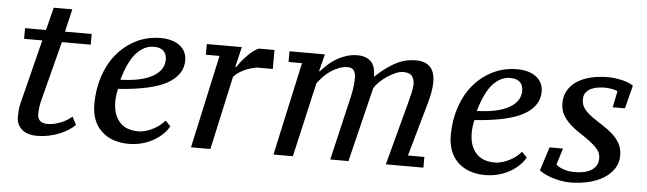

<svg xmlns="http://www.w3.org/2000/svg" viewBox="-44 -799 3257 967"><g transform="rotate(5 1584.5 -315.0)"><path d="M58 -525V-471H150L68 -145C64.7 -132.3 62.7 -120.2 62 -108.5C61.3 -96.8 61 -85.7 61 -75C61 -50.3 70 -30 88 -14C106 2 131.3 10 164 10C185.3 10 206 7.8 226 3.5C246 -0.8 264.3 -6.5 281 -13.5C297.7 -20.5 312.5 -28.3 325.5 -37C338.5 -45.7 348.7 -54 356 -62L335 -102C317.7 -86.7 297.7 -74.8 275 -66.5C252.3 -58.2 232 -54 214 -54C179.3 -54 162 -69.3 162 -100C162 -111.3 162.7 -122.3 164 -133C165.3 -143.7 167.7 -155.7 171 -169L249 -471H395V-525H260L287 -640H193L164 -525Z M830 -96 804 -123C798 -115.7 790.2 -108 780.5 -100C770.8 -92 760 -84.8 748 -78.5C736 -72.2 723.5 -67 710.5 -63C697.5 -59 684.3 -57 671 -57C629 -57 597.2 -69.5 575.5 -94.5C553.8 -119.5 543 -153 543 -195C543 -205.7 543.7 -216.3 545 -227C546.3 -237.7 548.3 -249 551 -261C666.3 -269 749.3 -287.7 800 -317C850.7 -346.3 876 -385 876 -433C876 -449.7 872.7 -464.3 866 -477C859.3 -489.7 850 -500.3 838 -509C826 -517.7 812 -524.2 796 -528.5C780 -532.8 763 -535 745 -535C699 -535 657.2 -525.5 619.5 -506.5C581.8 -487.5 549.7 -462 523 -430C496.3 -398 475.7 -360 461 -316C446.3 -272 439 -225 439 -175C439 -116.3 456.2 -70.8 490.5 -38.5C524.8 -6.2 570.7 10 628 10C652.7 10 675.7 7 697 1C718.3 -5 737.7 -13 755 -23C772.3 -33 787.3 -44.3 800 -57C812.7 -69.7 822.7 -82.7 830 -96ZM712 -488C725.3 -488 736.2 -486.3 744.5 -483C752.8 -479.7 759.5 -475.2 764.5 -469.5C769.5 -463.8 773 -457.5 775 -450.5C777 -443.5 778 -436.3 778 -429C778 -393 759.2 -364.3 721.5 -343C683.8 -321.7 629.7 -310 559 -308C577.7 -372.7 600 -418.8 626 -446.5C652 -474.2 680.7 -488 712 -488Z M1237 -429H1319V-525H1239C1221.7 -517 1203.3 -503.2 1184 -483.5C1164.7 -463.8 1148.3 -443.7 1135 -423H1130L1154 -525H977V-471H1046L943 0H1041L1123 -373C1133 -383 1143.3 -391.3 1154 -398C1164.7 -404.7 1175 -410 1185 -414C1195 -418 1204.5 -421.2 1213.5 -423.5C1222.5 -425.8 1230.3 -427.7 1237 -429Z M2012 -315 1928 0H2118V-54H2035L2109 -315C2115.7 -337.7 2120.8 -358.7 2124.5 -378C2128.2 -397.3 2130 -416 2130 -434C2130 -501.3 2097.7 -535 2033 -535C1995 -535 1959.7 -525.8 1927 -507.5C1894.3 -489.2 1862 -464.7 1830 -434C1830 -471.3 1821.7 -497.5 1805 -512.5C1788.3 -527.5 1766.7 -535 1740 -535C1718 -535 1697.5 -531.7 1678.5 -525C1659.5 -518.3 1642.3 -510.2 1627 -500.5C1611.7 -490.8 1598 -480.3 1586 -469C1574 -457.7 1564 -447.3 1556 -438H1552L1574 -525H1395V-471H1463L1360 0H1458L1544 -376C1553.3 -388.7 1563.5 -400.7 1574.5 -412C1585.5 -423.3 1597.5 -433.3 1610.5 -442C1623.5 -450.7 1637.2 -457.7 1651.5 -463C1665.8 -468.3 1680.3 -471 1695 -471C1709.7 -471 1720 -466.3 1726 -457C1732 -447.7 1735 -435.3 1735 -420C1735 -398.7 1733.2 -377.8 1729.5 -357.5C1725.8 -337.2 1721.3 -316.3 1716 -295L1647 0H1739L1831 -376C1837 -386.7 1845.8 -397.7 1857.5 -409C1869.2 -420.3 1881.8 -430.5 1895.5 -439.5C1909.2 -448.5 1923 -456 1937 -462C1951 -468 1963.7 -471 1975 -471C1996.3 -471 2011.2 -465.7 2019.5 -455C2027.8 -444.3 2032 -430.3 2032 -413C2032 -401.7 2029.8 -386.8 2025.5 -368.5C2021.2 -350.2 2016.7 -332.3 2012 -315Z M2632 -96 2606 -123C2600 -115.7 2592.2 -108 2582.5 -100C2572.8 -92 2562 -84.8 2550 -78.5C2538 -72.2 2525.5 -67 2512.5 -63C2499.5 -59 2486.3 -57 2473 -57C2431 -57 2399.2 -69.5 2377.5 -94.5C2355.8 -119.5 2345 -153 2345 -195C2345 -205.7 2345.7 -216.3 2347 -227C2348.3 -237.7 2350.3 -249 2353 -261C2468.3 -269 2551.3 -287.7 2602 -317C2652.7 -346.3 2678 -385 2678 -433C2678 -449.7 2674.7 -464.3 2668 -477C2661.3 -489.7 2652 -500.3 2640 -509C2628 -517.7 2614 -524.2 2598 -528.5C2582 -532.8 2565 -535 2547 -535C2501 -535 2459.2 -525.5 2421.5 -506.5C2383.8 -487.5 2351.7 -462 2325 -430C2298.3 -398 2277.7 -360 2263 -316C2248.3 -272 2241 -225 2241 -175C2241 -116.3 2258.2 -70.8 2292.5 -38.5C2326.8 -6.2 2372.7 10 2430 10C2454.7 10 2477.7 7 2499 1C2520.3 -5 2539.7 -13 2557 -23C2574.3 -33 2589.3 -44.3 2602 -57C2614.7 -69.7 2624.7 -82.7 2632 -96ZM2514 -488C2527.3 -488 2538.2 -486.3 2546.5 -483C2554.8 -479.7 2561.5 -475.2 2566.5 -469.5C2571.5 -463.8 2575 -457.5 2577 -450.5C2579 -443.5 2580 -436.3 2580 -429C2580 -393 2561.2 -364.3 2523.5 -343C2485.8 -321.7 2431.7 -310 2361 -308C2379.7 -372.7 2402 -418.8 2428 -446.5C2454 -474.2 2482.7 -488 2514 -488Z M2881 -44C2857 -44 2836.7 -47.2 2820 -53.5C2803.3 -59.8 2791.3 -66.7 2784 -74L2810 -157H2742L2704 -38C2708 -34 2715.2 -29.2 2725.5 -23.5C2735.8 -17.8 2748.2 -12.5 2762.5 -7.5C2776.8 -2.5 2792.5 1.7 2809.5 5C2826.5 8.3 2843.7 10 2861 10C2891.7 10 2921.5 6.7 2950.5 0C2979.5 -6.7 3005 -16.7 3027 -30C3049 -43.3 3066.7 -59.7 3080 -79C3093.3 -98.3 3100 -120.7 3100 -146C3100 -170.7 3094.8 -191.8 3084.5 -209.5C3074.2 -227.2 3061 -242.8 3045 -256.5C3029 -270.2 3012 -282.7 2994 -294C2976 -305.3 2959 -316.7 2943 -328C2927 -339.3 2913.8 -351.7 2903.5 -365C2893.2 -378.3 2888 -394 2888 -412C2888 -426.7 2891.5 -438.5 2898.5 -447.5C2905.5 -456.5 2914.3 -463.5 2925 -468.5C2935.7 -473.5 2947.2 -476.8 2959.5 -478.5C2971.8 -480.2 2983.3 -481 2994 -481C3004 -481 3015.8 -479.8 3029.5 -477.5C3043.2 -475.2 3052.7 -472 3058 -468L3041 -386H3103L3133 -503C3129 -506.3 3122.7 -510 3114 -514C3105.3 -518 3095.2 -521.5 3083.5 -524.5C3071.8 -527.5 3059.2 -530 3045.5 -532C3031.8 -534 3018 -535 3004 -535C2974 -535 2945.7 -531.8 2919 -525.5C2892.3 -519.2 2869.3 -509.8 2850 -497.5C2830.7 -485.2 2815.3 -469.5 2804 -450.5C2792.7 -431.5 2787 -409.7 2787 -385C2787 -361.7 2792.2 -341.3 2802.5 -324C2812.8 -306.7 2825.7 -291.2 2841 -277.5C2856.3 -263.8 2873.2 -251.2 2891.5 -239.5C2909.8 -227.8 2926.7 -216.2 2942 -204.5C2957.3 -192.8 2970.2 -180.7 2980.5 -168C2990.8 -155.3 2996 -140.7 2996 -124C2996 -108 2992.3 -94.8 2985 -84.5C2977.7 -74.2 2968.3 -66 2957 -60C2945.7 -54 2933.2 -49.8 2919.5 -47.5C2905.8 -45.2 2893 -44 2881 -44Z"/></g></svg>

Font: PT Serif Caption
Style: Italic
Weight: 400
Italic angle: -12°
Designer: A.Korolkova, O.Umpeleva, V.Yefimov
Foundry: ParaType Ltd
Version: Version 1.000W OFL